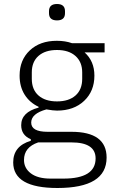

<svg xmlns="http://www.w3.org/2000/svg" viewBox="-20 -728 569 960"><path d="M225 -662V-672Q225 -708 265 -708Q305 -708 305 -672V-662Q305 -626 265 -626Q225 -626 225 -662ZM513 60Q513 212 267 212Q46 212 46 84Q46 2 134 -24V-32Q86 -52 86 -102Q86 -167 173 -190V-194Q128 -215 103 -255Q78 -295 78 -350Q78 -428 129 -476Q180 -524 264 -524Q307 -524 340 -512H503V-466H403Q452 -422 452 -350Q452 -272 400.5 -223.5Q349 -175 265 -175Q246 -175 212 -181Q136 -160 136 -115Q136 -69 218 -69H337Q513 -69 513 60ZM391 -334V-366Q391 -418 357.5 -448Q324 -478 265 -478Q206 -478 172.5 -448.5Q139 -419 139 -366V-334Q139 -280 172.5 -250.5Q206 -221 265 -221Q324 -221 357.5 -250.5Q391 -280 391 -334ZM458 64Q458 -16 337 -16H171Q100 8 100 72Q100 113 134.5 139Q169 165 233 165H297Q458 165 458 64Z"/></svg>

Font: IBM Plex Sans Light
Style: Regular
Weight: 300
Designer: Mike Abbink, Paul van der Laan, Pieter van Rosmalen
Foundry: Bold Monday
Version: Version 3.0